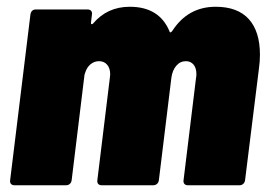

<svg xmlns="http://www.w3.org/2000/svg" viewBox="-20 -548 789 568"><path d="M749 -386Q749 -366 746 -345L705 -15Q704 -8 699.5 -4Q695 0 689 0H535Q529 0 525.5 -4Q522 -8 523 -15L560 -318Q561 -322 561 -329Q561 -347 552.5 -357Q544 -367 530 -367Q513 -367 501.5 -353.5Q490 -340 487 -318L450 -15Q449 -8 444.5 -4Q440 0 434 0H280Q274 0 270.5 -4Q267 -8 268 -15L305 -318L306 -328Q306 -346 297 -356.5Q288 -367 273 -367Q259 -367 248 -358Q237 -349 232 -333L230 -327L192 -15Q191 -8 186.5 -4Q182 0 176 0H22Q16 0 12.5 -4Q9 -8 10 -15L70 -505Q71 -512 75 -516Q79 -520 86 -520H239Q246 -520 249.5 -516Q253 -512 252 -505L249 -480Q249 -474 255 -478Q297 -528 364 -528Q452 -528 482 -454Q484 -449 490 -457Q536 -528 618 -528Q683 -528 716 -491.5Q749 -455 749 -386Z"/></svg>

Font: Barlow Semi Condensed Black
Style: Italic
Weight: 900
Width: 4
Italic angle: -7°
Designer: Jeremy Tribby
Foundry: Tribby Type
Version: Version 1.408